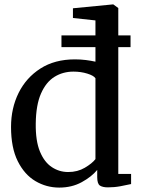

<svg xmlns="http://www.w3.org/2000/svg" viewBox="-20 -839 638 870"><path d="M248.5 11Q190.5 11 140.8 -18.2Q91 -47.5 60.5 -108.5Q30 -169.5 30 -264Q30 -348.5 64.2 -417.8Q98.5 -487 163.2 -528.5Q228 -570 319.5 -570Q345 -570 368.8 -567Q392.5 -564 412.5 -559.5V-625.5H258.5V-678.5H412.5V-746.5L310.5 -757.5V-801.5L491 -819H493.5L516 -802.5V-678.5H571.5V-625.5H516V-51H574V-5Q553.5 -0.5 526 4.8Q498.5 10 469 10Q445.5 10 433 2Q420.5 -6 420.5 -36.5V-69Q395 -38 350.2 -13.5Q305.5 11 248.5 11ZM289 -59.5Q331.5 -59.5 364.5 -79Q397.5 -98.5 412.5 -118V-484.5Q404.5 -496.5 375.5 -505.5Q346.5 -514.5 313 -514.5Q265 -514.5 226.8 -490.8Q188.5 -467 165.8 -415.2Q143 -363.5 142 -279Q141 -200.5 161 -152.2Q181 -104 214.8 -81.8Q248.5 -59.5 289 -59.5Z"/></svg>

Font: Merriweather
Style: Regular
Weight: 400
Designer: Eben Sorkin
Foundry: Eben Sorkin
Version: Version 2.100; ttfautohint (v1.7.19-72a1) -l 8 -r 50 -G 200 